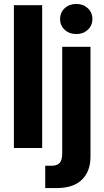

<svg xmlns="http://www.w3.org/2000/svg" viewBox="-20 -754 532 978"><path d="M194.8 -727.5V0H50.8V-727.5ZM296.9 -515.6H440.9V43.5Q440.9 119.1 397 161.6Q353 204.1 267.6 204.1H210.4V90.3H242.7Q271.5 90.3 284.2 75.7Q296.9 61 296.9 27.3ZM368.7 -580.6Q333 -580.6 309.6 -602.3Q286.1 -624 286.1 -657.2Q286.1 -690.4 309.6 -712.2Q333 -733.9 368.7 -733.9Q403.8 -733.9 427.2 -712.2Q450.7 -690.4 450.7 -657.2Q450.7 -624 427.2 -602.3Q403.8 -580.6 368.7 -580.6Z"/></svg>

Font: Inter Display
Style: Bold
Weight: 700
Designer: Rasmus Andersson
Foundry: rsms
Version: Version 4.001;git-9221beed3